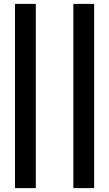

<svg xmlns="http://www.w3.org/2000/svg" viewBox="-20 -796 562 987"><path d="M57 -776H164V171H57ZM357 -776H464V171H357Z"/></svg>

Font: Lato 2
Style: Regular
Weight: 800
Designer: Lukasz Dziedzic with Adam Twardoch and Botio Nikoltchev
Foundry: tyPoland Lukasz Dziedzic
Version: Version 2.015; 2015-08-06; http://www.latofonts.com/